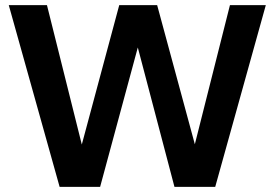

<svg xmlns="http://www.w3.org/2000/svg" viewBox="-20 -724 1064 744"><path d="M211 0 14 -704H162L297 -164L442 -704H589L735 -165L871 -704H1010L814 0H656L514 -540L368 0Z"/></svg>

Font: Prodigy Sans SemiBold
Style: Regular
Weight: 600
Designer: Wei Huang
Foundry: Wei Huang
Version: Version 1.003; ttfautohint (v1.8.3)